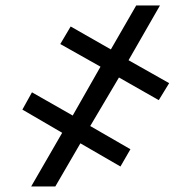

<svg xmlns="http://www.w3.org/2000/svg" viewBox="-20 -675 692 695"><path d="M410.6 -394.5 306.6 -218.8 452.1 -134.8 416 -72.3 271 -156.2 180.2 0H92.8L205.1 -194.3L61 -278.3L95.7 -340.8L243.2 -256.8L343.8 -433.6L198.2 -515.6L235.8 -579.1L381.3 -496.1L473.1 -655.3H559.1L445.3 -457L592.3 -374L554.7 -312.5Z"/></svg>

Font: Inter Cardless Tabular Bold
Style: Bold
Weight: 700
Designer: Rasmus Andersson
Foundry: rsms
Version: Version 4.000;git-4fc901f